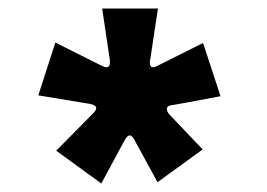

<svg xmlns="http://www.w3.org/2000/svg" viewBox="-20 -731 628 451"><path d="M199 -465Q206 -472 206 -477Q206 -484 191 -487L70 -507L110 -631L220 -576Q226 -573 230 -573Q240 -573 238 -590L220 -711H351L333 -592Q332 -589 332 -584Q332 -573 340 -573Q344 -573 351 -577L457 -630L498 -505Q398 -486 384 -484Q372 -483 372 -475Q372 -468 379 -461L456 -380L350 -303L296 -402Q290 -413 285 -413Q279 -413 273 -402L218 -300L112 -377Z"/></svg>

Font: Dashboard
Style: Regular
Weight: 400
Designer: jaiki
Version: Version 1.000